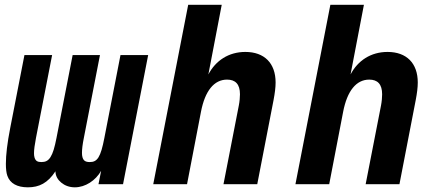

<svg xmlns="http://www.w3.org/2000/svg" viewBox="-20 -780 1846 813"><path d="M98.1 13.2C146 13.2 182.1 -4.9 214.8 -54.7C214.8 -34.2 225.6 -18.1 239.3 -6.8C253.9 5.4 273.4 13.2 296.9 13.2C341.3 13.2 384.8 -15.6 408.2 -56.6L397 0H501L607.4 -546.9H490.2L421.9 -195.8C414.1 -155.3 406.7 -129.4 397 -113.8C387.2 -98.1 375.5 -93.8 359.9 -93.8C340.8 -93.8 333 -100.6 329.1 -114.7C327.6 -119.6 327.1 -126 327.1 -132.8C327.1 -148.4 329.6 -168.9 335 -195.8L403.3 -546.9H287.6L219.2 -195.8C211.4 -155.8 204.1 -130.9 193.8 -114.7C183.6 -98.6 171.9 -93.8 155.3 -93.8C139.2 -93.8 130.4 -98.1 126 -113.8C124.5 -118.7 124 -125 124 -131.3C124 -147 127 -167.5 132.3 -195.8L200.7 -546.9H83.5L23.4 -238.8C10.7 -174.3 4.9 -124 4.9 -86.4C4.9 -64.9 6.8 -47.9 11.2 -35.6C22.5 -3.4 52.7 13.2 98.1 13.2Z M628.9 0H772L831.1 -307.1C848.1 -395 886.2 -442.9 941.4 -442.9C976.6 -442.9 996.1 -423.8 996.1 -380.9C996.1 -369.1 994.6 -350.1 991.2 -333L926.3 0H1069.3L1138.2 -355.5C1144 -386.2 1147 -410.2 1147 -430.7C1147 -512.7 1099.1 -560.1 1019 -560.1C948.2 -560.1 893.1 -523.4 862.3 -464.8L918.9 -759.8H776.9Z M1231 0H1374L1433.1 -307.1C1450.2 -395 1488.3 -442.9 1543.5 -442.9C1578.6 -442.9 1598.1 -423.8 1598.1 -380.9C1598.1 -369.1 1596.7 -350.1 1593.3 -333L1528.3 0H1671.4L1740.2 -355.5C1746.1 -386.2 1749 -410.2 1749 -430.7C1749 -512.7 1701.2 -560.1 1621.1 -560.1C1550.3 -560.1 1495.1 -523.4 1464.4 -464.8L1521 -759.8H1378.9Z"/></svg>

Font: Hack
Style: Bold Oblique
Weight: 700
Italic angle: -12°
Monospace: yes
Designer: Christopher Simpkins
Foundry: Christopher Simpkins
Version: Version 2.010